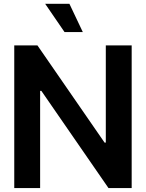

<svg xmlns="http://www.w3.org/2000/svg" viewBox="-20 -959 744 979"><path d="M651.4 -727.5V0H533.2L190.9 -495.6H184.6V0H52.7V-727.5H170.9L513.2 -231.9H519.5V-727.5ZM309.1 -795.4 210.4 -939.5H334L402.3 -795.4Z"/></svg>

Font: Inter Tight SemiBold
Style: Regular
Weight: 600
Designer: Rasmus Andersson
Foundry: rsms
Version: Version 3.004; ttfautohint (v1.8.4.7-5d5b)